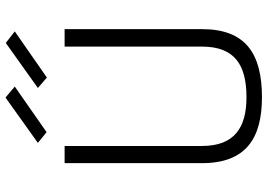

<svg xmlns="http://www.w3.org/2000/svg" viewBox="-154 -788 951 682"><g transform="rotate(-90 321.0 -446.5)"><path d="M193 -756 355 -869 316 -902 155 -787ZM387 -755 551 -869 510 -901 350 -787ZM144 -692H83V-204C83 -49 170 9 317 9C472 9 559 -49 559 -204V-692H497V-204C497 -88 432 -46 317 -46C209 -46 144 -89 144 -204Z"/></g></svg>

Font: RazerF5 Light
Style: Regular
Weight: 300
Foundry: Razer Inc.
Version: Version 2